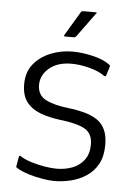

<svg xmlns="http://www.w3.org/2000/svg" viewBox="-49 -666 487 709"><g transform="rotate(5 195.0 -312.0)"><path d="M41 -73Q42 -77 44.5 -77Q47 -77 50 -74Q66 -64 90.5 -56.5Q115 -49 140 -45Q165 -41 183 -41Q214 -41 241 -51Q268 -61 285 -83.5Q302 -106 302 -141Q302 -182 272.5 -198.5Q243 -215 179 -222Q140 -227 107.5 -239Q75 -251 56 -275.5Q37 -300 37 -341Q37 -386 60.5 -415.5Q84 -445 122.5 -461Q161 -477 205 -477Q240 -477 280.5 -467.5Q321 -458 343 -441Q346 -439 346.5 -437.5Q347 -436 346 -432L336 -400Q334 -394 326 -399Q308 -413 272.5 -422.5Q237 -432 205 -432Q153 -432 122.5 -406Q92 -380 92 -344Q92 -306 122.5 -290Q153 -274 206 -268Q240 -264 267.5 -256.5Q295 -249 314.5 -236Q334 -223 344.5 -200.5Q355 -178 355 -145Q355 -102 339.5 -73.5Q324 -45 297.5 -27.5Q271 -10 240 -2.5Q209 5 178 5Q163 5 137 1Q111 -3 84.5 -11Q58 -19 40 -30Q36 -32 35 -33.5Q34 -35 35 -39ZM173 -530Q168 -530 168 -532Q168 -534 170 -537L222 -624Q224 -629 233 -629H277Q280 -629 281 -627.5Q282 -626 278 -623L213 -534Q211 -532 209 -531Q207 -530 203 -530Z"/></g></svg>

Font: Glory Light
Style: Regular
Weight: 300
Version: Version 1.011